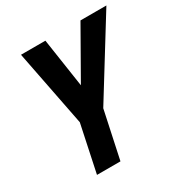

<svg xmlns="http://www.w3.org/2000/svg" viewBox="-167 -840 918 965"><g transform="rotate(-30 292.5 -357.0)"><path d="M118.7 0 176.3 -272.5 89.8 -713.9H231.4L273.9 -430.7L435.1 -713.9H585.4L313.5 -274.4L254.9 0Z"/></g></svg>

Font: Open Sans SemiCondensed
Style: Bold Italic
Weight: 700
Width: 4
Italic angle: -12°
Designer: Monotype Design Team
Foundry: Monotype Imaging Inc.
Version: Version 3.003